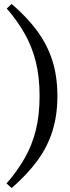

<svg xmlns="http://www.w3.org/2000/svg" viewBox="-20 -790 356 970"><path d="M270 -305Q270 -208 245 -128Q220 -48 169 21.5Q118 91 39 160L13 137Q67 75 104.5 9.5Q142 -56 161 -132.5Q180 -209 180 -305Q180 -401 161 -477.5Q142 -554 105 -619.5Q68 -685 14 -747L39 -770Q118 -702 169 -632Q220 -562 245 -482.5Q270 -403 270 -305Z"/></svg>

Font: Hedvig Letters Serif 14pt
Style: Regular
Weight: 400
Designer: Alexander Örn & Tor Weibull
Foundry: Kanon Foundry
Version: Version 1.000; ttfautohint (v1.8.4.7-5d5b)